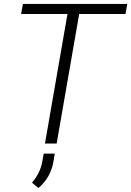

<svg xmlns="http://www.w3.org/2000/svg" viewBox="-20 -731 668 978"><path d="M628.4 -710.9H96.7L87.4 -659.7H323.7L209 0H268.6L383.3 -659.7H619.1ZM175.8 226.6C218.3 190.4 244.1 144.5 252.9 88.4L258.8 51.3H202.6L195.8 90.3C189.5 128.9 171.9 165 143.1 199.7Z"/></svg>

Font: Roboto Light
Style: Italic
Weight: 300
Italic angle: -12°
Designer: Google
Version: Version 2.137; 2017